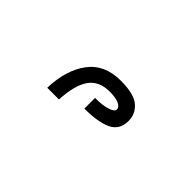

<svg xmlns="http://www.w3.org/2000/svg" viewBox="-4 -1011 609 609"><g transform="rotate(45 300.0 -706.5)"><path d="M377.5 -723.5Q377.5 -734 363.2 -740.8Q349 -747.5 321 -747.5Q273.5 -747.5 251 -715.2Q228.5 -683 225 -616H172.5Q175 -697.5 212 -747.2Q249 -797 321.5 -797Q381.5 -797 405.5 -776.2Q429.5 -755.5 429.5 -724Q429.5 -683.5 396.5 -668Q363.5 -652.5 302.5 -652.5V-700.5Q335 -700 356.2 -706.8Q377.5 -713.5 377.5 -723.5Z"/></g></svg>

Font: JuliaMono MediumItalic
Style: Regular
Weight: 500
Italic angle: -9°
Monospace: yes
Designer: cormullion
Foundry: corm
Version: Version 0.049; ttfautohint (v1.8.4)